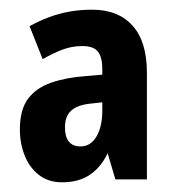

<svg xmlns="http://www.w3.org/2000/svg" viewBox="-20 -742 364 396"><path d="M170 -722Q224 -722 253.5 -689Q283 -656 283 -592V-372H218L202 -426Q189 -398 166 -382Q143 -366 108 -366Q80 -366 60.5 -381Q41 -396 31 -421Q21 -446 21 -475Q21 -516 38 -538.5Q55 -561 85.5 -571.5Q116 -582 156 -585L191 -588V-600Q191 -624 182 -635.5Q173 -647 150 -647Q128 -647 108.5 -639.5Q89 -632 68 -620L41 -688Q61 -699 81 -706.5Q101 -714 123 -718Q145 -722 170 -722ZM164 -528Q139 -525 126.5 -513.5Q114 -502 114 -479Q114 -460 122 -450Q130 -440 146 -440Q167 -440 179 -460.5Q191 -481 191 -514V-531Z"/></svg>

Font: Noto Sans Display ExtraCondensed
Style: Regular
Weight: 400
Width: 2
Version: Version 2.003